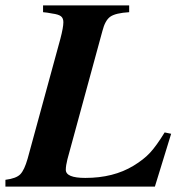

<svg xmlns="http://www.w3.org/2000/svg" viewBox="-42 -689 673 709"><path d="M590 -195 530 0H-22V-25Q18 -30 33 -45.5Q48 -61 60 -103L181 -546Q192 -588 192 -607Q192 -622 183 -629Q174 -636 151 -639Q131 -643 117 -644V-669H435V-644Q385 -641 365.5 -627.5Q346 -614 336 -574L207 -101Q201 -77 201 -62Q201 -32 273 -32Q377 -32 451 -77Q489 -100 512.5 -125.5Q536 -151 566 -200Z"/></svg>

Font: STIX MathJax Main
Style: Bold Italic
Weight: 700
Italic angle: -16.33°
Designer: MicroPress Inc., with final additions and corrections provided by Coen Hoffman, Elsevier (retired)
Version: Version 1.1.1